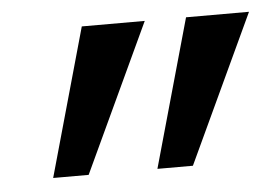

<svg xmlns="http://www.w3.org/2000/svg" viewBox="-33 -800 503 353"><g transform="rotate(-5 219.0 -623.5)"><path d="M437.5 -759.8 310.1 -486.8H244.6L321.3 -759.8ZM245.1 -759.8 117.7 -486.8H52.2L128.9 -759.8Z"/></g></svg>

Font: IranNastaliq
Style: Regular
Weight: 400
Designer: Hossein Zahedi
Version: Version 1.5